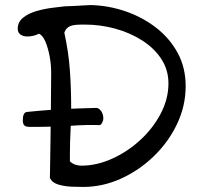

<svg xmlns="http://www.w3.org/2000/svg" viewBox="-20 -723 802 758"><path d="M308 15Q291 15 263 14Q235 13 210 5.5Q185 -2 177 -21Q177 -37 178 -79Q179 -121 179.5 -179.5Q180 -238 181 -305Q182 -372 182 -436Q182 -468 176 -500.5Q170 -533 159.5 -558Q149 -583 134 -590Q122 -584 110.5 -581.5Q99 -579 88 -579Q72 -579 61 -586.5Q50 -594 50 -609Q50 -636 71 -653Q92 -670 123 -679Q154 -688 185 -692Q216 -696 235 -698Q249 -698 273 -699.5Q297 -701 317 -702Q337 -703 339 -703Q410 -701 476.5 -678Q543 -655 596.5 -613.5Q650 -572 681.5 -514Q713 -456 713 -383Q713 -305 679 -233.5Q645 -162 587 -106Q529 -50 457 -17.5Q385 15 308 15ZM302 -69Q361 -69 421.5 -96Q482 -123 532.5 -169Q583 -215 614 -273.5Q645 -332 645 -394Q645 -447 617 -490Q589 -533 541 -563.5Q493 -594 434.5 -610Q376 -626 314 -626Q307 -626 298.5 -626Q290 -626 282 -625Q243 -623 234 -594Q251 -516 256 -444Q261 -372 261 -294Q261 -251 258.5 -207Q256 -163 256 -116V-86Q267 -76 278.5 -72.5Q290 -69 302 -69ZM98 -222Q82 -222 76 -228Q70 -234 70 -248Q70 -279 86 -281Q135 -286 170 -288.5Q205 -291 234 -292.5Q263 -294 293 -295Q323 -296 360 -297Q370 -297 379 -285Q388 -273 388 -254Q388 -248 383 -238Q378 -228 371 -229Q323 -231 259.5 -226.5Q196 -222 98 -222Z"/></svg>

Font: Fuzzy Bubbles
Style: Regular
Weight: 400
Designer: Robert E. Leuschke
Foundry: Robert E. Leuschke
Version: Version 1.010; ttfautohint (v1.8.3)